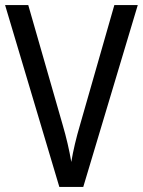

<svg xmlns="http://www.w3.org/2000/svg" viewBox="-20 -734 561 754"><path d="M429 -714 295 -246Q271 -165 260 -98Q248 -169 226 -244L91 -714H0L213 0H307L521 -714Z"/></svg>

Font: Noto Sans UI SemiCondensed
Style: Regular
Weight: 400
Width: 4
Designer: Monotype Design Team
Foundry: Monotype Imaging Inc.
Version: 1.001